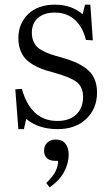

<svg xmlns="http://www.w3.org/2000/svg" viewBox="-20 -542 477 827"><path d="M59.1 14.2 45.9 -157.2 74.2 -159.2Q112.8 -21 227.1 -21Q279.8 -21 308.8 -49.3Q337.9 -77.6 337.9 -124Q337.9 -168.5 309.1 -189.7Q280.3 -210.9 206.1 -231Q179.7 -237.8 160.4 -245.1Q141.1 -252.4 120.8 -264.4Q100.6 -276.4 87.9 -291Q75.2 -305.7 67.1 -327.6Q59.1 -349.6 59.1 -377Q59.1 -440.4 101.3 -481.2Q143.6 -522 216.8 -522Q286.1 -522 335.9 -481L346.2 -522H369.1L379.9 -368.2L350.1 -370.1Q335.9 -427.2 301.5 -457.5Q267.1 -487.8 215.8 -487.8Q169.9 -487.8 143.6 -464.8Q117.2 -441.9 117.2 -400.9Q117.2 -381.3 123.3 -366.2Q129.4 -351.1 138.9 -341.1Q148.4 -331.1 165.8 -322.3Q183.1 -313.5 199 -308.1Q214.8 -302.7 240.2 -295.9Q276.9 -285.6 302.2 -274.9Q327.6 -264.2 351.1 -246.8Q374.5 -229.5 386.2 -203.6Q397.9 -177.7 397.9 -143.1Q397.9 -74.2 351.6 -30Q305.2 14.2 228 14.2Q146 14.2 92.8 -29.8L83 14.2ZM193.8 265.1 179.2 246.1Q231.4 197.8 230 150.9H220.2Q169.9 150.9 169.9 106Q169.9 85.9 183.3 72.5Q196.8 59.1 220.2 59.1Q248.5 59.1 262.2 77.4Q275.9 95.7 275.9 124Q275.9 161.1 256.1 198.2Q236.3 235.4 193.8 265.1Z"/></svg>

Font: Literata Light
Style: Regular
Weight: 300
Designer: Latin by Veronika Burian and Jose Scaglione. Greek by Irene Vlachou. Cyrillic by Vera Evstafieva.
Foundry: TypeTogether
Version: Version 3.021